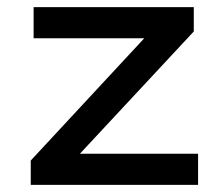

<svg xmlns="http://www.w3.org/2000/svg" viewBox="-20 -517 626 537"><path d="M66 0V-68L416 -445L422 -410H74V-497H522V-429L169 -50L164 -87H534V0Z"/></svg>

Font: Nunito Sans 7pt SemiExpanded Medium
Style: Regular
Weight: 500
Width: 6
Designer: Vernon Adams
Foundry: Vernon Adams
Version: Version 3.101;gftools[0.9.27]